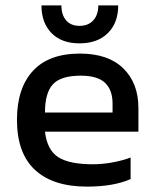

<svg xmlns="http://www.w3.org/2000/svg" viewBox="-20 -683 577 713"><path d="M134 -663H208Q208 -628 225.5 -607.5Q243 -587 275 -587Q308 -587 326.5 -607.5Q345 -628 345 -663H419Q419 -598 380.5 -560Q342 -522 275 -522Q209 -522 171.5 -560Q134 -598 134 -663ZM43 -238Q43 -355 102 -419.5Q161 -484 277 -484Q382 -484 438 -429Q494 -374 494 -282V-194H147Q155 -126 196 -99.5Q237 -73 325 -73Q361 -73 398.5 -80Q436 -87 465 -98V-18Q402 10 303 10Q177 10 110 -52Q43 -114 43 -238ZM398 -265V-298Q398 -349 370 -375.5Q342 -402 280 -402Q206 -402 176.5 -370Q147 -338 147 -265Z"/></svg>

Font: Kanit
Style: Regular
Weight: 400
Designer: Katatrad Team
Foundry: Cadson Demak
Version: Version 1.001